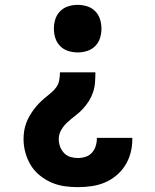

<svg xmlns="http://www.w3.org/2000/svg" viewBox="-20 -548 640 791"><path d="M300 -332Q280 -332 261 -338Q242 -344 228 -358Q214 -372 208 -391Q202 -410 202 -430Q202 -450 208 -469Q214 -488 228 -502Q242 -516 261 -522Q280 -528 300 -528Q320 -528 339 -522Q358 -516 372 -502Q386 -488 392 -469Q398 -450 398 -430Q398 -410 392 -391Q386 -372 372 -358Q358 -344 339 -338Q320 -332 300 -332ZM301 223Q273 223 245 219Q217 215 191 203.5Q165 192 143 174Q121 156 106.5 132Q92 108 84.5 80.5Q77 53 77 25Q77 8 79.5 -8Q82 -24 87.5 -39.5Q93 -55 101 -69Q109 -83 118.5 -96Q128 -109 139.5 -121Q151 -133 163.5 -143.5Q176 -154 189 -164.5Q202 -175 211.5 -188Q221 -201 224 -217.5Q227 -234 227 -250H373Q373 -229 371.5 -208.5Q370 -188 363.5 -168.5Q357 -149 346 -131.5Q335 -114 321 -99Q307 -84 290.5 -71.5Q274 -59 258.5 -45Q243 -31 232.5 -13Q222 5 222 25Q222 41 227.5 56Q233 71 244 82.5Q255 94 270 98.5Q285 103 301 103Q317 103 332.5 98Q348 93 358.5 81.5Q369 70 374 54.5Q379 39 379 23V20H525V28Q525 56 517.5 83.5Q510 111 495 134.5Q480 158 458 176Q436 194 410.5 204.5Q385 215 357 219Q329 223 301 223Z"/></svg>

Font: Iosevka Aile Heavy
Style: Regular
Weight: 900
Designer: Belleve Invis
Foundry: Belleve Invis
Version: Version 31.1.0; ttfautohint (v1.8.4)